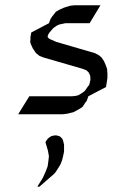

<svg xmlns="http://www.w3.org/2000/svg" viewBox="-20 -432 461 726"><path d="M48.8 0 90.8 -67.9H252.9L268.1 -69.8L275.9 -71.8L285.2 -77.1L297.9 -85.9L301.8 -89.8L311 -103L316.9 -110.8L319.8 -120.1L320.8 -126L321.8 -128.9V-137.2L320.8 -146L315.9 -157.2L307.1 -166L292 -171.9L144 -214.8L129.9 -220.2L116.2 -231L104 -249L96.2 -266.1L94.2 -273.9L95.2 -283.2V-292L98.1 -309.1L165 -344.2L170.9 -359.9L176.8 -369.1L187 -381.8L190.9 -387.2L204.1 -395L221.2 -402.8L245.1 -410.2L261.2 -412.1H359.9L318.8 -344.2H227.1L210.9 -340.8L203.1 -338.9L194.8 -335L182.1 -326.2L178.2 -321.8L167 -309.1L162.1 -300.8L160.2 -294.9V-292L164.1 -287.1L170.9 -283.2L191.9 -273.9L338.9 -231L354 -223.1L363.8 -214.8L373 -201.2L378.9 -188L384.8 -171.9L386.2 -153.8V-137.2L380.9 -103L314 -67.9L308.1 -50.8L301.8 -43L293 -28.8L288.1 -24.9L274.9 -17.1L257.8 -7.8L233.9 -2L217.8 0ZM121.1 273.9 142.1 240.2 153.8 213.9 160.2 196.8 163.1 175.8 165 158.2 161.1 137.2 151.9 106 153.8 102.1 160.2 92.8 166 87.9 173.8 83 176.8 82 186 80.1H193.8L201.2 82L205.1 83L210.9 87.9L215.8 92.8L219.2 102.1L222.2 115.2V125V141.1L219.2 155.8L214.8 173.8L208 190.9L194.8 211.9L191.9 216.8L185.1 225.1L128.9 273.9Z"/></svg>

Font: Petahja
Style: Italic
Weight: 400
Designer: T. Christopher White
Version: Version 1.1